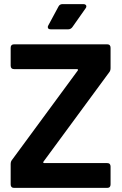

<svg xmlns="http://www.w3.org/2000/svg" viewBox="-20 -916 597 936"><path d="M32 -17V-116Q32 -129 39 -137L359 -572Q361 -575 360 -577Q359 -579 355 -579H49Q32 -579 32 -596V-683Q32 -700 49 -700H502Q519 -700 519 -683V-584Q519 -571 512 -563L192 -128Q190 -125 191 -123Q192 -121 196 -121H502Q519 -121 519 -104V-17Q519 0 502 0H49Q32 0 32 -17ZM213 -784Q213 -789 216 -793L265 -884Q271 -896 285 -896H386Q393 -896 397 -893Q401 -890 401 -885Q401 -880 397 -875L333 -784Q325 -773 312 -773H228Q213 -773 213 -784Z"/></svg>

Font: Barlow
Style: Bold
Weight: 700
Designer: Jeremy Tribby
Foundry: Jeremy Tribby
Version: Version 1.101 August 23, 2024